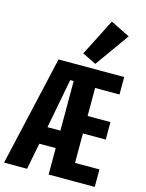

<svg xmlns="http://www.w3.org/2000/svg" viewBox="-149 -1093 893 1178"><g transform="rotate(15 298.0 -503.5)"><path d="M279 -168H175L142 0H-4L155 -698H572V-587H417V-409H562V-298H417V-111H572V0H279ZM257 -594 197 -279H279V-594ZM380 -730 292 -773 411 -1007 534 -946Z"/></g></svg>

Font: iA Writer Mono V
Style: Regular
Weight: 400
Designer: Mike Abbink, Paul van der Laan, Pieter van Rosmalen
Foundry: Bold Monday
Version: Version 2.000